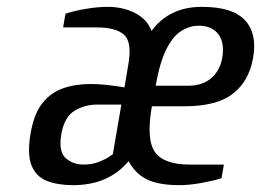

<svg xmlns="http://www.w3.org/2000/svg" viewBox="-20 -530 761 560"><path d="M193 10Q148 10 116.5 -2.5Q85 -15 72 -47.5Q59 -80 69 -140Q79 -198 103.5 -229Q128 -260 164 -272.5Q200 -285 245 -285Q268 -285 294.5 -282Q321 -279 343 -275L354 -340Q366 -408 341.5 -429Q317 -450 264 -450H164L171 -490Q195 -498 229.5 -504Q264 -510 294 -510Q339 -510 374 -492Q409 -474 422 -440Q447 -474 483.5 -492Q520 -510 569 -510Q659 -510 695 -470.5Q731 -431 718 -360Q706 -293 659 -256.5Q612 -220 518 -220H423Q406 -123 432 -86.5Q458 -50 533 -50H633L626 -10Q603 -3 568 3.5Q533 10 503 10Q443 10 409 -6.5Q375 -23 355 -60Q327 -26 286.5 -8Q246 10 193 10ZM434 -280H529Q570 -280 595.5 -301.5Q621 -323 628 -360Q636 -405 617 -430Q598 -455 560 -455Q533 -455 508.5 -439.5Q484 -424 465 -386Q446 -348 434 -280ZM223 -50Q248 -50 267.5 -57.5Q287 -65 298 -72.5Q309 -80 309 -80L334 -225H264Q227 -225 197.5 -207Q168 -189 159 -140Q150 -88 171.5 -69Q193 -50 223 -50Z"/></svg>

Font: Cuprum
Style: Italic
Weight: 400
Italic angle: -10°
Designer: Jovanny Lemonad
Foundry: Jovanny Lemonad
Version: Version 3.000